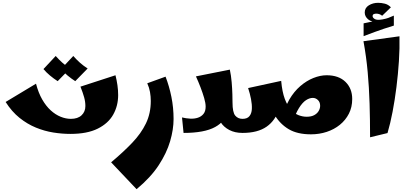

<svg xmlns="http://www.w3.org/2000/svg" viewBox="-20 -945 2900 1365"><path d="M481 7Q421 7 358.5 -3Q296 -13 235 -38Q174 -63 119 -107Q64 -151 20 -220L236 -350Q253 -285 280 -238Q307 -191 340.5 -160.5Q374 -130 411 -115Q448 -100 484 -100Q533 -100 560 -125.5Q587 -151 587 -191Q587 -222 578 -254Q569 -286 552 -329L801 -410Q810 -374 815 -339Q820 -304 820 -269Q820 -193 785 -130.5Q750 -68 675 -30.5Q600 7 481 7ZM390 -368Q362 -386 335.5 -408Q309 -430 289 -454L376 -547Q399 -521 423 -499.5Q447 -478 478 -458ZM515 -368Q487 -386 460.5 -408Q434 -430 414 -454L501 -547Q524 -521 548 -499.5Q572 -478 603 -458Z M951 400 770 209Q857 136 920 70Q983 4 1017.5 -67.5Q1052 -139 1052 -227Q1052 -259 1046.5 -290.5Q1041 -322 1027 -353L1157 -400Q1183 -333 1198.5 -256.5Q1214 -180 1214 -99Q1214 -25 1189.5 59Q1165 143 1108 230Q1051 317 951 400Z M1285 0 1274 -110Q1303 -103 1332.5 -101.5Q1362 -100 1386.5 -108Q1411 -116 1426.5 -135Q1442 -154 1442 -187Q1442 -212 1431.5 -248Q1421 -284 1405.5 -324.5Q1390 -365 1373 -402L1614 -450Q1623 -408 1627 -361Q1631 -314 1632 -275Q1633 -236 1633 -217Q1633 -146 1652.5 -123Q1672 -100 1704 -100L1724 -50L1704 0Q1650 0 1610 -21Q1570 -42 1548.5 -76.5Q1527 -111 1527 -150H1586Q1586 -84 1509.5 -42Q1433 0 1285 0Z M2191 10Q2095 10 2033.5 -26Q1972 -62 1932.5 -127.5Q1893 -193 1863 -281L1979 -370Q1986 -292 2004.5 -242.5Q2023 -193 2048.5 -165Q2074 -137 2103 -126Q2132 -115 2160 -115Q2193 -115 2214 -126.5Q2235 -138 2245.5 -156Q2256 -174 2256 -193Q2256 -219 2240 -234Q2224 -249 2204 -249Q2180 -249 2155 -232.5Q2130 -216 2105.5 -177Q2081 -138 2058 -68L1992 -106Q2004 -181 2037 -237.5Q2070 -294 2114.5 -332.5Q2159 -371 2208 -390.5Q2257 -410 2302 -410Q2388 -410 2436 -363Q2484 -316 2484 -241Q2484 -183 2460.5 -137Q2437 -91 2396.5 -58Q2356 -25 2303 -7.5Q2250 10 2191 10ZM1704 0V-100Q1738 -100 1753.5 -119.5Q1769 -139 1770.5 -170.5Q1772 -202 1764.5 -241Q1757 -280 1744 -319L1979 -370Q1989 -255 1964 -172Q1939 -89 1875.5 -44.5Q1812 0 1704 0Z M2611 31Q2611 -93 2607.5 -208Q2604 -323 2594 -433Q2584 -543 2564 -652L2820 -687Q2822 -602 2816 -510Q2810 -418 2798.5 -326Q2787 -234 2771 -150.5Q2755 -67 2735 1ZM2687 -781 2669 -787Q2621 -787 2597 -807.5Q2573 -828 2573 -856Q2573 -889 2602 -907Q2631 -925 2668 -925Q2691 -925 2715.5 -919Q2740 -913 2759 -893L2697 -833Q2687 -841 2676.5 -844.5Q2666 -848 2655 -848Q2645 -848 2637 -844.5Q2629 -841 2629 -830Q2629 -819 2644.5 -809.5Q2660 -800 2699 -807Q2725 -812 2740 -817.5Q2755 -823 2780 -834V-783ZM2565 -688V-779Q2608 -788 2642 -795Q2676 -802 2709 -808Q2742 -814 2780 -820V-763Q2740 -751 2709 -740.5Q2678 -730 2645 -718Q2612 -706 2565 -688Z"/></svg>

Font: Marhey
Style: Bold
Weight: 700
Designer: Nur Syamsi & Bustanul Arifin
Foundry: Namelatype
Version: Version 1.000